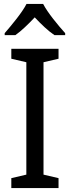

<svg xmlns="http://www.w3.org/2000/svg" viewBox="-20 -964 358 984"><path d="M201 -944H116C93 -899 41 -837 4 -794V-784H59C90 -806 124 -839 158 -875C192 -839 226 -806 259 -784H314V-794C278 -834 224 -899 201 -944ZM280 0V-51L203 -69V-645L280 -663V-714H38V-663L115 -645V-69L38 -51V0Z"/></svg>

Font: Noto Sans Lao SemiCondensed
Style: Regular
Weight: 400
Width: 4
Designer: Monotype Design Team
Foundry: Monotype Imaging Inc.
Version: Version 2.004